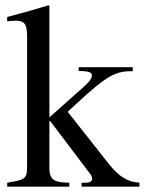

<svg xmlns="http://www.w3.org/2000/svg" viewBox="-20 -703 545 723"><path d="M505 0V-15C461 -18 429 -36 388 -88L235 -282L264 -309C387 -423 416 -435 480 -435V-450H276V-436C315 -435 326 -431 326 -418C326 -409 317 -396 303 -383L166 -261V-681L162 -683C123 -671 97 -663 37 -647L7 -639V-623C20 -624 29 -625 39 -625C73 -625 82 -612 82 -564V-82C82 -30 79 -27 7 -15V0H241V-15L221 -16C181 -18 166 -32 166 -67V-251L316 -53C324 -43 327 -35 327 -30C327 -21 318 -15 306 -15H287V0Z"/></svg>

Font: XITS
Style: Regular
Weight: 400
Designer: MicroPress Inc., with final additions and corrections provided by Coen Hoffman, Elsevier (retired)
Version: Version 1.302